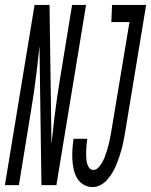

<svg xmlns="http://www.w3.org/2000/svg" viewBox="-62 -755 616 783"><path d="M316 8Q295 8 278 -2.5Q261 -13 251.5 -30Q242 -47 238 -66.5Q234 -86 233 -106Q232 -126 233.5 -147Q235 -168 238 -189H294Q292 -177 291 -165Q290 -153 289.5 -141Q289 -129 289.5 -117Q290 -105 292 -93.5Q294 -82 300.5 -72Q307 -62 319 -62Q330 -62 339 -71.5Q348 -81 354 -91.5Q360 -102 364.5 -113Q369 -124 372.5 -135.5Q376 -147 379 -158Q382 -169 384.5 -180.5Q387 -192 389 -203Q391 -214 393 -226L466 -665H392L395 -735H534L448 -214Q445 -198 442 -181.5Q439 -165 434.5 -148.5Q430 -132 424.5 -115.5Q419 -99 412.5 -83Q406 -67 397 -52Q388 -37 376 -23Q364 -9 348 -0.5Q332 8 316 8ZM-42 0 79 -735H140L148 -168L160 -276Q165 -317 171 -358.5Q177 -400 184 -441L232 -735H289L168 0H107L99 -567L87 -459Q82 -418 76 -376.5Q70 -335 63 -294L15 0Z"/></svg>

Font: Iosevka SS04 Oblique
Style: Regular
Weight: 400
Italic angle: -9°
Monospace: yes
Designer: Belleve Invis
Foundry: Belleve Invis
Version: Version 19.0.0; ttfautohint (v1.8.4)